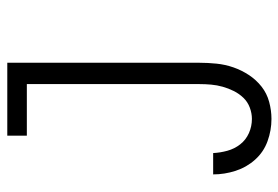

<svg xmlns="http://www.w3.org/2000/svg" viewBox="-142 -428 783 540"><g transform="rotate(-90 250.0 -158.5)"><path d="M185 213Q153 213 122.5 202Q92 191 70.5 167Q49 143 39 112Q29 81 29 49H89Q90 69 95.5 89Q101 109 113.5 125Q126 141 145 149.5Q164 158 185 158Q201 158 217 152Q233 146 244.5 134Q256 122 263.5 107Q271 92 275.5 76Q280 60 281.5 43.5Q283 27 283 10V-475H138V-530H343V10Q343 34 340.5 58.5Q338 83 330 106Q322 129 308.5 149.5Q295 170 276 185Q257 200 233 206.5Q209 213 185 213Z"/></g></svg>

Font: Iosevka Term Light
Style: Regular
Weight: 300
Monospace: yes
Designer: Belleve Invis
Foundry: Belleve Invis
Version: Version 9.0.1; ttfautohint (v1.8.3)